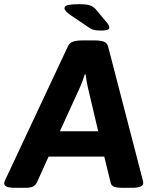

<svg xmlns="http://www.w3.org/2000/svg" viewBox="-40 -895 734 917"><path d="M33 2Q4 2 -8 -3.5Q-20 -9 -20 -19Q-20 -27 -14 -38L285 -675Q293 -691 309.5 -696.5Q326 -702 355 -702H411Q439 -702 455 -696.5Q471 -691 476 -674L641 -38Q644 -28 644 -21Q644 2 590 2H543Q520 2 505.5 -3Q491 -8 488 -24L458 -147H192L136 -23Q129 -9 116 -3.5Q103 2 85 2ZM341 -476 246 -268H429L380 -476Q373 -505 369 -540H365Q355 -506 341 -476ZM443 -749Q417 -749 404 -753.5Q391 -758 378 -768L295 -824Q268 -843 268 -856Q268 -868 287 -871.5Q306 -875 341 -875Q373 -875 390.5 -869Q408 -863 422 -845L472 -785Q478 -778 480 -772.5Q482 -767 482 -763Q482 -749 443 -749Z"/></svg>

Font: Asap Semi Expanded Semi Expanded Regular
Style: Bold Italic
Weight: 700
Width: 6
Italic angle: -6°
Designer: Pablo Cosgaya
Foundry: Omnibus-Type
Version: Version 3.001; ttfautohint (v1.8.4.7-5d5b)